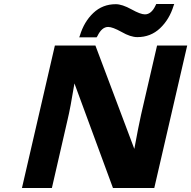

<svg xmlns="http://www.w3.org/2000/svg" viewBox="-20 -942 958 962"><path d="M918 -714 753 0H546L353 -524Q332 -397 319 -344L240 0H90L255 -714H458L653 -196Q674 -310 687 -368L767 -714ZM853 -922 850 -914Q829 -845 782 -800.5Q735 -756 668 -756Q634 -756 589 -782Q544 -807 522 -807Q490 -807 468 -761L464 -755H377L380 -763Q401 -833 447.5 -877Q494 -921 560 -921Q592 -921 639 -895Q684 -870 706 -870Q739 -870 760 -916L763 -922Z"/></svg>

Font: Passageway
Style: BdIt
Weight: 700
Foundry: Ascender Corporation
Version: Version 1.11